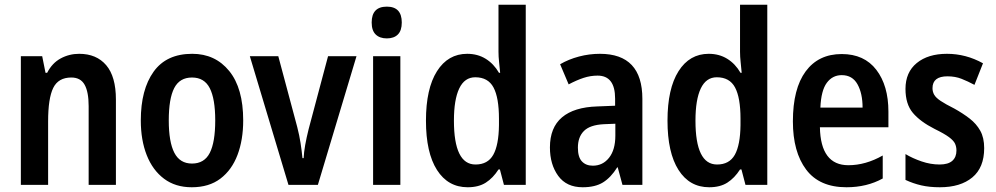

<svg xmlns="http://www.w3.org/2000/svg" viewBox="-20 -780 4202 810"><path d="M314 -553Q387 -553 428 -505Q469 -457 469 -360V0H354V-332Q354 -392 337 -422.5Q320 -453 281 -453Q226 -453 204.5 -409Q183 -365 183 -268V0H68V-543H158L172 -473H179Q200 -514 236 -533.5Q272 -553 314 -553Z M1006 -272Q1006 -190 982 -126.5Q958 -63 910 -26.5Q862 10 789 10Q720 10 672 -26Q624 -62 599 -125.5Q574 -189 574 -272Q574 -402 628 -477.5Q682 -553 791 -553Q888 -553 947 -480.5Q1006 -408 1006 -272ZM692 -272Q692 -181 715.5 -135.5Q739 -90 790 -90Q842 -90 865 -135Q888 -180 888 -272Q888 -363 865 -408Q842 -453 790 -453Q738 -453 715 -408.5Q692 -364 692 -272Z M1197 0 1034 -543H1154L1234 -244Q1243 -209 1248 -176.5Q1253 -144 1256 -113H1261Q1262 -137 1267.5 -168Q1273 -199 1282 -235L1364 -543H1484L1321 0Z M1612 -752Q1675 -752 1675 -685Q1675 -651 1658.5 -634.5Q1642 -618 1612 -618Q1582 -618 1565 -634.5Q1548 -651 1548 -685Q1548 -752 1612 -752ZM1669 -543V0H1554V-543Z M1953 10Q1870 10 1823.5 -63Q1777 -136 1777 -271Q1777 -406 1823.5 -479.5Q1870 -553 1951 -553Q1995 -553 2029 -532Q2063 -511 2085 -473H2090Q2088 -496 2085.5 -518.5Q2083 -541 2083 -562V-760H2198V0H2106L2089 -65H2083Q2060 -29 2029.5 -9.5Q1999 10 1953 10ZM1986 -86Q2038 -86 2061 -127Q2084 -168 2085 -252V-279Q2085 -368 2062 -411Q2039 -454 1985 -454Q1940 -454 1917.5 -407Q1895 -360 1895 -271Q1895 -86 1986 -86Z M2511 -553Q2690 -553 2690 -363V0H2606L2586 -74H2584Q2557 -31 2524 -10.5Q2491 10 2438 10Q2370 10 2335 -38Q2300 -86 2300 -158Q2300 -242 2351 -285Q2402 -328 2500 -331L2575 -334V-364Q2575 -461 2501 -461Q2471 -461 2442 -451.5Q2413 -442 2379 -424L2343 -509Q2379 -530 2422.5 -541.5Q2466 -553 2511 -553ZM2527 -256Q2469 -253 2443.5 -227.5Q2418 -202 2418 -157Q2418 -117 2435 -99Q2452 -81 2481 -81Q2523 -81 2549.5 -114.5Q2576 -148 2576 -208V-258Z M2972 10Q2889 10 2842.5 -63Q2796 -136 2796 -271Q2796 -406 2842.5 -479.5Q2889 -553 2970 -553Q3014 -553 3048 -532Q3082 -511 3104 -473H3109Q3107 -496 3104.5 -518.5Q3102 -541 3102 -562V-760H3217V0H3125L3108 -65H3102Q3079 -29 3048.5 -9.5Q3018 10 2972 10ZM3005 -86Q3057 -86 3080 -127Q3103 -168 3104 -252V-279Q3104 -368 3081 -411Q3058 -454 3004 -454Q2959 -454 2936.5 -407Q2914 -360 2914 -271Q2914 -86 3005 -86Z M3531 -552Q3626 -552 3677 -485.5Q3728 -419 3728 -309V-243H3439Q3442 -83 3559 -83Q3632 -83 3704 -124V-27Q3637 10 3551 10Q3437 10 3381 -64.5Q3325 -139 3325 -268Q3325 -406 3379 -479Q3433 -552 3531 -552ZM3531 -463Q3492 -463 3468 -430.5Q3444 -398 3441 -326H3619Q3619 -386 3597.5 -424.5Q3576 -463 3531 -463Z M4132 -155Q4132 -73 4082 -31.5Q4032 10 3945 10Q3901 10 3866.5 2Q3832 -6 3800 -21V-130Q3830 -112 3868 -99Q3906 -86 3944 -86Q3980 -86 3997.5 -101.5Q4015 -117 4015 -145Q4015 -161 4009 -174Q4003 -187 3983.5 -201.5Q3964 -216 3923 -236Q3862 -267 3831 -304Q3800 -341 3800 -405Q3800 -475 3847.5 -514Q3895 -553 3975 -553Q4055 -553 4127 -513L4091 -422Q4063 -437 4036.5 -447.5Q4010 -458 3977 -458Q3914 -458 3914 -408Q3914 -393 3921 -380.5Q3928 -368 3948 -354.5Q3968 -341 4006 -322Q4042 -302 4070.5 -280Q4099 -258 4115.5 -228.5Q4132 -199 4132 -155Z"/></svg>

Font: Noto Sans Kannada Condensed SemiBold
Style: Regular
Weight: 600
Width: 3
Designer: Jelle Bosma - Monotype Design Team
Foundry: Monotype Imaging Inc.
Version: Version 2.005; ttfautohint (v1.8.4.7-5d5b)